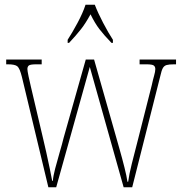

<svg xmlns="http://www.w3.org/2000/svg" viewBox="-20 -786 762 806"><path d="M72 -463Q63 -499 53 -507.5Q43 -516 13 -516H6V-536H155V-516H133Q107 -516 101 -511Q95 -506 95 -496Q95 -489 100 -465Q105 -441 109 -425L161 -204Q167 -180 174.5 -145.5Q182 -111 189 -78Q196 -45 199 -27H202Q203 -45 211.5 -78Q220 -111 230.5 -146.5Q241 -182 247 -207L340 -536H375L464 -223Q471 -198 482 -159.5Q493 -121 502.5 -83Q512 -45 515 -23H518Q522 -54 533.5 -99.5Q545 -145 561 -207L617 -428Q622 -451 627 -468.5Q632 -486 632 -496Q632 -506 625.5 -511Q619 -516 594 -516H566V-536H719V-516H711Q690 -516 679.5 -513Q669 -510 663.5 -500Q658 -490 653 -467L535 0H499L357 -505L216 0H183ZM264 -619Q283 -648 305.5 -690Q328 -732 339 -766H378Q391 -732 413 -690Q435 -648 454 -619V-606H448Q417 -638 397.5 -663.5Q378 -689 360 -726Q340 -689 320 -663.5Q300 -638 270 -606H264Z"/></svg>

Font: Noto Serif Tamil Condensed Thin
Style: Regular
Weight: 100
Width: 3
Designer: Indian Type Foundry, Tom Grace, and the Monotype Design Team
Foundry: Monotype Imaging Inc.
Version: Version 2.004; ttfautohint (v1.8.4.7-5d5b)